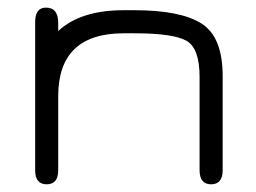

<svg xmlns="http://www.w3.org/2000/svg" viewBox="-20 -477 672 504"><path d="M304.7 -389.6Q132.8 -389.6 132.8 -224.6V-30.3Q132.8 6.8 102.5 6.8Q72.3 6.8 72.3 -30.3V-418.9Q72.3 -457 100.6 -457Q132.8 -457 132.8 -417V-395.5Q191.4 -450.2 304.7 -450.2H333Q454.1 -450.2 509.3 -415Q564.5 -379.9 564.5 -277.3V-30.3Q564.5 6.8 534.2 6.8Q503.9 6.8 503.9 -30.3V-275.4Q503.9 -350.6 469.2 -370.1Q434.6 -389.6 333 -389.6Z"/></svg>

Font: Jura
Style: Medium
Weight: 500
Version: Version 2.6.1